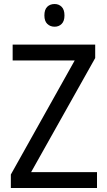

<svg xmlns="http://www.w3.org/2000/svg" viewBox="-20 -936 535 956"><path d="M463 0H34V-67L352 -635H43V-714H454V-647L135 -79H463ZM252 -916Q273 -916 287 -902Q301 -888 301 -859Q301 -831 287 -817Q273 -803 252 -803Q230 -803 215.5 -817Q201 -831 201 -859Q201 -888 215 -902Q229 -916 252 -916Z"/></svg>

Font: Noto Sans Khmer SemiCondensed
Style: Regular
Weight: 400
Width: 4
Designer: Danh Hong and the Monotype Design Team
Foundry: Monotype Imaging Inc.
Version: Version 2.004; ttfautohint (v1.8.4.7-5d5b)